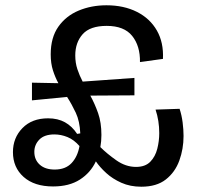

<svg xmlns="http://www.w3.org/2000/svg" viewBox="-20 -693 758 727"><path d="M181 13Q110 13 69.5 -23Q29 -59 29 -117Q29 -171 65 -208Q101 -245 162 -245Q199 -245 226 -230Q253 -215 272 -186L284 -188Q282 -234 267 -266Q252 -298 234 -326L101 -313V-380L201 -378Q189 -400 180.5 -426.5Q172 -453 172 -487Q172 -551 201 -592Q230 -633 278 -653Q326 -673 383 -673Q449 -673 498.5 -648Q548 -623 574 -577.5Q600 -532 597 -470L510 -458Q511 -519 480.5 -557Q450 -595 384 -595Q321 -595 293 -563.5Q265 -532 265 -483Q265 -455 273 -431Q281 -407 293 -384L489 -398V-332L322 -331Q339 -300 351.5 -264.5Q364 -229 364 -182Q364 -158 360 -136Q385 -111 420.5 -86Q456 -61 495 -61Q530 -61 549 -80.5Q568 -100 575.5 -129.5Q583 -159 583 -189Q583 -236 569 -278L660 -281Q668 -257 671.5 -229.5Q675 -202 675 -178Q675 -129 659 -85Q643 -41 608 -13.5Q573 14 515 14Q473 14 439.5 -1Q406 -16 382 -38Q358 -60 343 -82Q323 -39 282.5 -13Q242 13 181 13ZM110 -118Q110 -88 130.5 -69.5Q151 -51 187 -51Q228 -51 251 -75.5Q274 -100 281 -140Q260 -164 235.5 -174Q211 -184 186 -184Q148 -184 129 -164.5Q110 -145 110 -118Z"/></svg>

Font: Bricolage Grotesque 10pt
Style: Regular
Weight: 400
Designer: Mathieu Triay
Foundry: Atelier Triay
Version: Version 1.000; ttfautohint (v1.8.4.7-5d5b);gftools[0.9.32]